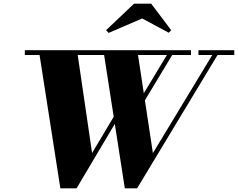

<svg xmlns="http://www.w3.org/2000/svg" viewBox="-20 -1026 1308 1056"><path d="M666.5 10 548.5 -750H735L821 -184L1163.5 -750H1192.5L734 10ZM312 10 193.5 -750H403.5L486.5 -184.5L651.5 -461H680.5L401 10ZM116.5 -723.5V-750H1030.5V-723.5ZM713 -417 914 -750H943L742.5 -417ZM1071.5 -723.5V-750H1268.5V-723.5ZM577.5 -845 563.5 -860 717.5 -1006H811.5L921.5 -860L908 -846L762 -924.5Z"/></svg>

Font: Bodoni Moda 9pt ExtraBold
Style: Italic
Weight: 800
Italic angle: -13°
Designer: Owen Earl
Foundry: indestructible type
Version: Version 2.004